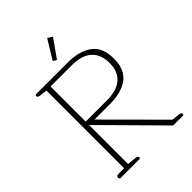

<svg xmlns="http://www.w3.org/2000/svg" viewBox="-248 -1001 1121 1121"><g transform="rotate(-45 312.0 -440.5)"><path d="M278 -763 350 -881 380 -863 300 -750ZM66 -12Q66 -18 70.5 -22Q75 -26 84 -26H130V-667L84 -673Q65 -675 65 -686Q65 -695 73 -695H336Q430 -695 485.5 -654Q541 -613 541 -521Q541 -429 485.5 -389Q430 -349 336 -349H209L530 -27L581 -21Q597 -19 597 -8Q597 0 590 0H509L164 -349V-27L222 -21Q238 -19 238 -8Q238 0 231 0H75Q71 0 68.5 -3.5Q66 -7 66 -12ZM339 -377Q422 -377 463.5 -414Q505 -451 505 -521Q505 -591 463.5 -629Q422 -667 339 -667H164V-377Z"/></g></svg>

Font: Maitree ExtraLight
Style: Regular
Weight: 275
Designer: CadsonDemak Team
Foundry: CadsonDemak
Version: Version 1.003